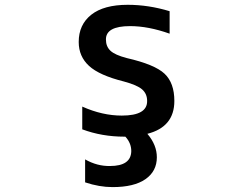

<svg xmlns="http://www.w3.org/2000/svg" viewBox="-20 -553 1040 792"><path d="M444.3 218.8Q389.6 218.8 331.1 199.2V104.5Q380.9 132.8 433.6 131.8Q520.5 131.8 521.5 70.3Q521.5 37.1 497.1 10.7H492.2Q400.4 10.7 319.3 -19.5V-113.3Q402.3 -76.2 482.4 -76.2Q587.9 -76.2 586.9 -136.7Q586.9 -166 566.4 -184.1Q545.9 -202.1 491.2 -216.8Q389.6 -242.2 347.2 -281.2Q304.7 -320.3 304.7 -379.9Q304.7 -451.2 356.4 -492.2Q408.2 -533.2 506.8 -533.2Q592.8 -533.2 679.7 -506.8V-414.1Q591.8 -445.3 516.6 -445.3Q416 -445.3 417 -389.6Q417 -361.3 435.5 -343.8Q454.1 -326.2 502.9 -313.5Q618.2 -287.1 658.7 -249Q699.2 -210.9 699.2 -136.7Q699.2 -29.3 587.9 -1Q627 44.9 627 95.7Q627 153.3 580.1 186Q533.2 218.8 444.3 218.8Z"/></svg>

Font: GenEi Gothic M SemiBold
Style: Regular
Weight: 500
Designer: o_tamon (Modified); [Source Han Sans]
Ryoko NISHIZUKA  (kana & ideographs); Paul D. Hunt (Latin, Greek & Cyrillic); Wenl
Version: Version 1.1a;Original Version 1.004